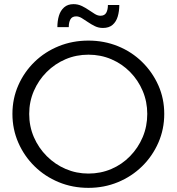

<svg xmlns="http://www.w3.org/2000/svg" viewBox="-20 -901 853 927"><path d="M407 -705Q483 -705 549.5 -678Q616 -651 666 -602Q716 -553 744.5 -489Q773 -425 773 -351Q773 -277 744.5 -212Q716 -147 666 -98Q616 -49 549.5 -21.5Q483 6 407 6Q330 6 263.5 -21.5Q197 -49 147 -98Q97 -147 68.5 -212Q40 -277 40 -351Q40 -425 68.5 -489.5Q97 -554 147 -602.5Q197 -651 263.5 -678Q330 -705 407 -705ZM407 -637Q348 -637 296.5 -615Q245 -593 205.5 -553.5Q166 -514 143.5 -462Q121 -410 121 -351Q121 -291 143.5 -239Q166 -187 206 -147Q246 -107 297.5 -85Q349 -63 407 -63Q466 -63 517.5 -85Q569 -107 608 -147Q647 -187 669 -239Q691 -291 691 -351Q691 -410 669 -462Q647 -514 608 -553.5Q569 -593 517.5 -615Q466 -637 407 -637ZM556 -877Q556 -847 548.5 -821.5Q541 -796 523.5 -781Q506 -766 477 -766Q456 -766 438.5 -774.5Q421 -783 405 -794Q389 -805 375 -813.5Q361 -822 348 -822Q328 -822 320 -807.5Q312 -793 312 -770H257Q257 -800 264.5 -825Q272 -850 289.5 -865.5Q307 -881 335 -881Q356 -881 374 -872.5Q392 -864 408 -853Q424 -842 438 -833.5Q452 -825 465 -825Q485 -825 493 -839.5Q501 -854 501 -877Z"/></svg>

Font: Alexandria Light
Style: Regular
Weight: 300
Designer: Mohamed Gaber
Foundry: Kief Type Foundry
Version: Version 5.100